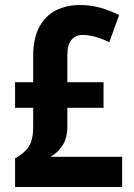

<svg xmlns="http://www.w3.org/2000/svg" viewBox="-20 -744 534 764"><path d="M298 -724Q341 -724 380 -713Q419 -702 454 -684L415 -576Q356 -605 308 -605Q282 -605 265 -586Q248 -567 248 -525V-417H392V-315H248V-241Q248 -196 230 -167Q212 -138 181 -120H466V0H40V-114Q77 -134 94.5 -160.5Q112 -187 112 -240V-315H40V-417H112V-520Q112 -592 136.5 -637Q161 -682 203 -703Q245 -724 298 -724Z"/></svg>

Font: Noto Sans Gurmukhi UI Condensed
Style: Bold
Weight: 700
Width: 3
Designer: Jelle Bosma - Monotype Design Team
Foundry: Monotype Imaging Inc.
Version: Version 2.004; ttfautohint (v1.8.4.7-5d5b)